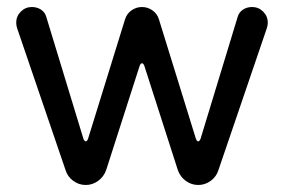

<svg xmlns="http://www.w3.org/2000/svg" viewBox="-20 -524 813 550"><path d="M168 -36.1 29.3 -442.4Q26.4 -451.2 26.4 -459Q26.4 -477.5 39.6 -490.7Q52.7 -503.9 71.3 -503.9Q85.9 -503.9 97.2 -496.6Q108.4 -489.3 112.3 -476.6L218.8 -127Q221.7 -119.1 225.6 -119.1Q229.5 -119.1 232.4 -127L337.9 -467.8Q342.8 -484.4 356.4 -494.1Q370.1 -503.9 386.7 -503.9Q403.3 -503.9 417 -494.1Q430.7 -484.4 435.5 -467.8L541 -127Q543.9 -119.1 547.9 -119.1Q551.8 -119.1 554.7 -127L661.1 -476.6Q665 -489.3 676.3 -496.6Q687.5 -503.9 702.1 -503.9Q720.7 -503.9 733.9 -490.7Q747.1 -477.5 747.1 -459Q747.1 -451.2 744.1 -442.4L605.5 -36.1Q599.6 -17.6 583.5 -5.9Q567.4 5.9 547.9 5.9Q528.3 5.9 512.2 -5.9Q496.1 -17.6 489.3 -37.1L393.6 -335Q390.6 -342.8 386.7 -342.8Q382.8 -342.8 379.9 -335L284.2 -37.1Q277.3 -17.6 261.2 -5.9Q245.1 5.9 225.6 5.9Q206.1 5.9 189.9 -5.9Q173.8 -17.6 168 -36.1Z"/></svg>

Font: jf-openhuninn-1.0
Style: Regular
Weight: 400
Designer: [Kosugi Maru]
      Designed by Motoya company      

      [Varela Round]
      Joe Prince(Latin component); Avraham Co
Foundry: justfont CO.,LTD.
Version: 1.0